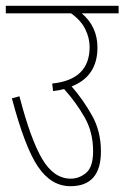

<svg xmlns="http://www.w3.org/2000/svg" viewBox="-20 -642 429 662"><path d="M223 0Q328 0 328 -120Q328 -189 297.5 -243.5Q267 -298 227 -344Q316 -379 316 -478Q316 -550 262 -596H389V-622H0V-596H225Q259 -572 274 -541.5Q289 -511 289 -480Q289 -367 160 -354L163 -328Q183 -330 201 -335Q243 -288 272 -237Q301 -186 301 -121Q301 -66 277 -46Q253 -26 224 -26Q166 -26 126 -93Q86 -160 47 -310L21 -303Q66 -133 111.5 -66.5Q157 0 223 0Z"/></svg>

Font: Noto Sans Devanagari Extra Condensed Thin
Style: Regular
Weight: 250
Width: 2
Designer: Monotype Design Team
Foundry: Monotype Imaging Inc.
Version: 1.000